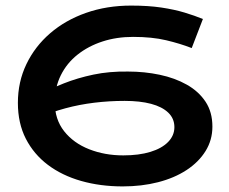

<svg xmlns="http://www.w3.org/2000/svg" viewBox="-20 -654 819 687"><path d="M419 13Q339 13 270.5 -6.5Q202 -26 151.5 -64Q101 -102 72.5 -157.5Q44 -213 44 -286Q44 -361 74.5 -424.5Q105 -488 159.5 -535Q214 -582 288 -608Q362 -634 449 -634Q511 -634 557.5 -627Q604 -620 640.5 -609Q677 -598 706 -586L666 -482Q625 -498 574.5 -510Q524 -522 456 -522Q397 -522 346.5 -505.5Q296 -489 257.5 -458.5Q219 -428 197.5 -384.5Q176 -341 176 -288Q176 -227 209.5 -184.5Q243 -142 299 -120Q355 -98 421 -98Q477 -98 518 -110.5Q559 -123 581.5 -146Q604 -169 604 -199Q604 -230 582 -251Q560 -272 520.5 -282.5Q481 -293 426 -293Q371 -293 317.5 -286.5Q264 -280 214 -266.5Q164 -253 119 -233L114 -311Q159 -336 208 -355.5Q257 -375 314 -387Q371 -399 438 -398Q497 -398 551.5 -386.5Q606 -375 648.5 -351Q691 -327 715.5 -290Q740 -253 740 -201Q740 -153 715.5 -113.5Q691 -74 647.5 -45.5Q604 -17 545.5 -2Q487 13 419 13Z"/></svg>

Font: BioRhyme SemiExpanded
Style: Bold
Weight: 700
Width: 6
Designer: Aoife Mooney
Foundry: Aoife Mooney Type
Version: Version 1.600;gftools[0.9.33]